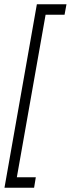

<svg xmlns="http://www.w3.org/2000/svg" viewBox="-20 -797 332 901"><path d="M1 84 153 -777H292L283 -728H194L59 35H148L140 84Z"/></svg>

Font: Marvel
Style: Italic
Weight: 400
Italic angle: -12°
Designer: Carolina Trebol
Foundry: Carolina Trebol
Version: Version 1.001